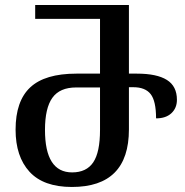

<svg xmlns="http://www.w3.org/2000/svg" viewBox="-20 -734 738 764"><path d="M42 -218Q42 -332 100.5 -386.5Q159 -441 284 -441H378V-659H120V-714H493V-441H525Q604 -441 644 -416Q684 -391 684 -337Q684 -304 662 -283.5Q640 -263 601 -263Q601 -332 579.5 -359.5Q558 -387 510 -387H493V-219Q493 10 266 10Q153 10 97.5 -50.5Q42 -111 42 -218ZM378 -217V-386H283Q218 -386 188.5 -345Q159 -304 159 -217Q159 -48 267 -48Q324 -48 351 -88Q378 -128 378 -217Z"/></svg>

Font: Noto Serif Georgian Medium Narrow
Style: Regular
Weight: 500
Width: 4
Designer: Monotype Design team
Foundry: Monotype Imaging Inc.
Version: Version 1.000